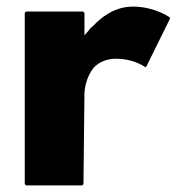

<svg xmlns="http://www.w3.org/2000/svg" viewBox="-20 -555 593 582"><path d="M244 -457 236 -448V-516L232 -520H59L55 -516V3L59 7H229L233 3L236 -272C236 -281 240 -321 265 -351C280 -366 302 -377 332 -377C378 -377 410 -359 421 -351L424 -354L496 -500L492 -504C489 -506 445 -535 383 -535C326 -535 285 -501 261 -475H260L253 -468C250 -464 247 -460 244 -457ZM253 -464Z"/></svg>

Font: Hussar Woodtype
Style: Bd
Weight: 900
Foundry: Cannot Into Space Fonts
Version: Version 1.07